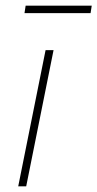

<svg xmlns="http://www.w3.org/2000/svg" viewBox="-20 -654 342 674"><path d="M44 0 140 -478H168L72 0ZM66 -608 70 -634H302L298 -608Z"/></svg>

Font: Source Sans Variable
Style: Italic
Weight: 200
Italic angle: -11°
Designer: Paul D. Hunt
Foundry: Adobe Systems Incorporated
Version: Version 3.006;hotconv 1.0.111;makeotfexe 2.5.65597